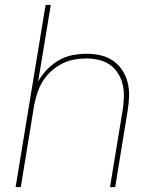

<svg xmlns="http://www.w3.org/2000/svg" viewBox="-20 -755 640 775"><path d="M43 0 164 -735H185L134 -426Q149 -453 170.5 -475Q192 -497 218 -512Q244 -527 273 -532.5Q302 -538 330 -538Q359 -538 387 -531.5Q415 -525 437 -509.5Q459 -494 474 -471Q489 -448 495.5 -421Q502 -394 501 -365Q500 -336 495 -307L445 0H424L475 -310Q479 -336 480 -362Q481 -388 475.5 -412.5Q470 -437 457 -458Q444 -479 424.5 -493Q405 -507 380 -513Q355 -519 329 -519Q305 -519 279.5 -514.5Q254 -510 230.5 -498Q207 -486 187 -468Q167 -450 153 -427.5Q139 -405 131 -380.5Q123 -356 118 -331L64 0Z"/></svg>

Font: Iosevka Curly ThExObl
Style: Regular
Weight: 100
Width: 7
Italic angle: -9°
Monospace: yes
Designer: Belleve Invis
Foundry: Belleve Invis
Version: Version 11.1.0; ttfautohint (v1.8.3)